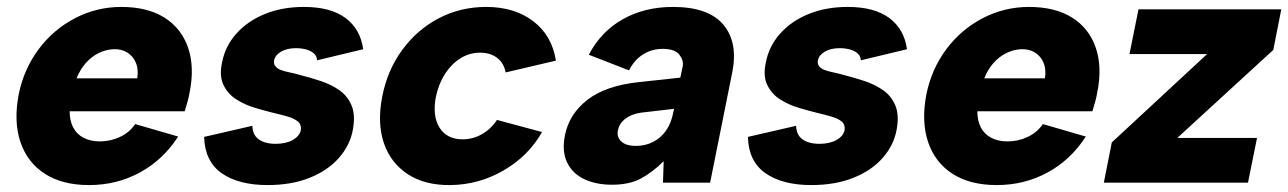

<svg xmlns="http://www.w3.org/2000/svg" viewBox="-20 -527 3717 554"><path d="M237 7Q160 7 109.5 -25.5Q59 -58 39 -117Q19 -176 34 -255Q49 -328 91.5 -385Q134 -442 196.5 -474.5Q259 -507 330 -507Q405 -507 454 -476.5Q503 -446 522.5 -390Q542 -334 527 -260Q525 -248 521.5 -235Q518 -222 513 -206H181Q181 -179 191 -159.5Q201 -140 221 -129.5Q241 -119 268 -119Q299 -119 326.5 -132Q354 -145 370 -169L494 -133Q451 -66 384 -29.5Q317 7 237 7ZM376 -301Q380 -326 372.5 -345Q365 -364 348 -375Q331 -386 307 -385Q285 -384 264 -373.5Q243 -363 227 -344.5Q211 -326 201 -301Z M708 -164Q709 -144 718 -133Q727 -122 742 -117Q757 -112 775 -112Q805 -112 824.5 -123Q844 -134 848 -151Q850 -168 839.5 -176.5Q829 -185 810.5 -190.5Q792 -196 770 -201Q746 -207 717 -215.5Q688 -224 663 -239.5Q638 -255 625 -281.5Q612 -308 621 -348Q630 -394 662 -430Q694 -466 744 -486.5Q794 -507 857 -507Q934 -507 977 -475Q1020 -443 1028 -385L895 -353Q894 -366 885 -373.5Q876 -381 862.5 -384.5Q849 -388 834 -388Q808 -388 791 -378Q774 -368 771 -353Q769 -343 774.5 -336Q780 -329 790.5 -325Q801 -321 816 -318Q831 -315 848 -310Q876 -303 906 -293Q936 -283 959.5 -266.5Q983 -250 994.5 -222.5Q1006 -195 998 -152Q990 -108 958 -71.5Q926 -35 873.5 -14Q821 7 752 7Q669 7 620 -27Q571 -61 569 -132Z M1280 7Q1206 8 1156.5 -24.5Q1107 -57 1087.5 -114.5Q1068 -172 1083 -249Q1098 -325 1141 -383.5Q1184 -442 1246.5 -474.5Q1309 -507 1383 -507Q1465 -507 1519 -465.5Q1573 -424 1584 -352L1439 -318Q1434 -345 1414.5 -360Q1395 -375 1365 -375Q1335 -375 1309 -359Q1283 -343 1264.5 -314.5Q1246 -286 1238 -249Q1227 -193 1248 -159Q1269 -125 1315 -125Q1344 -125 1370 -139.5Q1396 -154 1414 -181L1544 -146Q1505 -77 1433.5 -35.5Q1362 6 1280 7Z M1893 0 1895 -62Q1863 -30 1829.5 -12Q1796 6 1746 6Q1699 6 1665 -10.5Q1631 -27 1616 -59Q1601 -91 1610 -136Q1622 -198 1675 -239Q1728 -280 1823 -290L1943 -303L1950 -336Q1953 -353 1940 -369.5Q1927 -386 1892 -386Q1861 -386 1835.5 -370Q1810 -354 1795 -324L1679 -369Q1714 -436 1777 -471.5Q1840 -507 1922 -507Q2024 -507 2067 -456Q2110 -405 2093 -319L2029 0ZM1925 -213 1830 -202Q1802 -198 1784.5 -184.5Q1767 -171 1763 -151Q1759 -132 1772.5 -119Q1786 -106 1815 -106Q1842 -106 1864.5 -117.5Q1887 -129 1902 -150.5Q1917 -172 1923 -204Z M2277 -164Q2278 -144 2287 -133Q2296 -122 2311 -117Q2326 -112 2344 -112Q2374 -112 2393.5 -123Q2413 -134 2417 -151Q2419 -168 2408.5 -176.5Q2398 -185 2379.5 -190.5Q2361 -196 2339 -201Q2315 -207 2286 -215.5Q2257 -224 2232 -239.5Q2207 -255 2194 -281.5Q2181 -308 2190 -348Q2199 -394 2231 -430Q2263 -466 2313 -486.5Q2363 -507 2426 -507Q2503 -507 2546 -475Q2589 -443 2597 -385L2464 -353Q2463 -366 2454 -373.5Q2445 -381 2431.5 -384.5Q2418 -388 2403 -388Q2377 -388 2360 -378Q2343 -368 2340 -353Q2338 -343 2343.5 -336Q2349 -329 2359.5 -325Q2370 -321 2385 -318Q2400 -315 2417 -310Q2445 -303 2475 -293Q2505 -283 2528.5 -266.5Q2552 -250 2563.5 -222.5Q2575 -195 2567 -152Q2559 -108 2527 -71.5Q2495 -35 2442.5 -14Q2390 7 2321 7Q2238 7 2189 -27Q2140 -61 2138 -132Z M2856 7Q2779 7 2728.5 -25.5Q2678 -58 2658 -117Q2638 -176 2653 -255Q2668 -328 2710.5 -385Q2753 -442 2815.5 -474.5Q2878 -507 2949 -507Q3024 -507 3073 -476.5Q3122 -446 3141.5 -390Q3161 -334 3146 -260Q3144 -248 3140.5 -235Q3137 -222 3132 -206H2800Q2800 -179 2810 -159.5Q2820 -140 2840 -129.5Q2860 -119 2887 -119Q2918 -119 2945.5 -132Q2973 -145 2989 -169L3113 -133Q3070 -66 3003 -29.5Q2936 7 2856 7ZM2995 -301Q2999 -326 2991.5 -345Q2984 -364 2967 -375Q2950 -386 2926 -385Q2904 -384 2883 -373.5Q2862 -363 2846 -344.5Q2830 -326 2820 -301Z M3654 -383 3377 -129H3607L3581 0H3165L3188 -116L3463 -371H3239L3265 -500H3677Z"/></svg>

Font: Albert Sans ExtraBold
Style: Italic
Weight: 800
Italic angle: -11.25°
Designer: Andreas Rasmussen
Foundry: a.Foundry
Version: Version 1.025